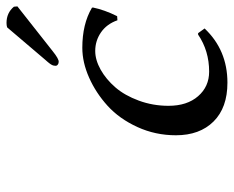

<svg xmlns="http://www.w3.org/2000/svg" viewBox="-85 -630 725 595"><g transform="rotate(-90 277.5 -332.5)"><path d="M417 -399.9Q389.2 -399.9 359.1 -383.1Q329.1 -366.2 304.2 -337.4Q279.3 -308.6 263.2 -264.9Q247.1 -221.2 247.1 -172.9Q247.1 -115.2 276.9 -81.1Q306.6 -46.9 353 -46.9Q417.5 -46.9 467.8 -81.1H472.2L486.8 -61Q419.9 9.8 318.8 9.8Q241.2 9.8 198.5 -33.2Q155.8 -76.2 155.8 -149.9Q155.8 -213.4 181.4 -269.3Q207 -325.2 247.1 -361.6Q287.1 -397.9 334.5 -418.9Q381.8 -439.9 426.8 -439.9Q500.5 -439.9 550.8 -410.2L551.8 -407.2Q544.4 -371.1 524.9 -332L512.2 -331.1Q500.5 -364.3 474.6 -382.1Q448.7 -399.9 417 -399.9ZM490.2 -672.9Q496.1 -674.8 503.9 -674.8Q535.2 -674.8 554.2 -651.9L555.2 -641.1L417 -532.2Q391.6 -511.7 382.8 -513.2Q378.4 -513.2 374.8 -515.9Q371.1 -518.6 371.1 -522.9Q371.1 -525.9 371.8 -528.8Q372.6 -531.7 373.3 -533.4Q374 -535.2 376.2 -538.3Q378.4 -541.5 379.4 -542.7Q380.4 -543.9 384 -548.3Q387.7 -552.7 389.2 -554.2Z"/></g></svg>

Font: Linear Smooth
Style: Italic
Weight: 400
Designer: Philipp H. Poll, Flanker
Foundry: Philipp H. Poll, reworked by Flanker
Version: Version 1.061 | FøM Fix